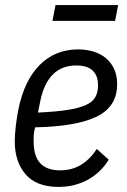

<svg xmlns="http://www.w3.org/2000/svg" viewBox="-20 -722 500 754"><path d="M210 12Q123 12 80.5 -37.5Q38 -87 38 -167Q38 -193 42 -227Q46 -261 52 -291Q75 -406 136 -467Q197 -528 287 -528Q319 -528 347 -519.5Q375 -511 395.5 -494Q416 -477 428 -451.5Q440 -426 440 -391Q440 -303 359.5 -264Q279 -225 118 -222Q113 -203 112.5 -190.5Q112 -178 112 -168Q112 -108 138.5 -80.5Q165 -53 215 -53Q264 -53 300 -76Q336 -99 360 -137L407 -95Q376 -44 324.5 -16Q273 12 210 12ZM280 -465Q223 -465 188 -430Q153 -395 139 -329L129 -280Q198 -283 243.5 -290Q289 -297 316 -309Q343 -321 354 -340Q365 -359 365 -386Q365 -410 358 -425Q351 -440 339 -449Q327 -458 311.5 -461.5Q296 -465 280 -465ZM198 -702H444L432 -640H186Z"/></svg>

Font: IBM Plex Sans Condensed
Style: Italic
Weight: 400
Width: 3
Italic angle: -11°
Designer: Mike Abbink, Paul van der Laan, Pieter van Rosmalen
Foundry: Bold Monday
Version: Version 1.3